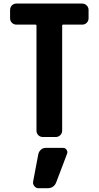

<svg xmlns="http://www.w3.org/2000/svg" viewBox="-20 -750 540 1051"><path d="M325.2 59.6Q337.9 59.6 344.7 70.3Q351.6 81.1 346.7 92.8L288.1 247.1Q275.4 280.3 240.2 280.3H190.4Q177.7 280.3 168.5 269.5Q159.2 258.8 161.1 245.1L189.5 94.7Q192.4 80.1 203.6 69.8Q214.8 59.6 230.5 59.6ZM429.7 -730.5Q444.3 -730.5 454.6 -720.2Q464.8 -710 464.8 -695.3V-650.4Q464.8 -635.7 455.1 -625.5Q445.3 -615.2 429.7 -615.2H325.2Q320.3 -615.2 320.3 -610.4V-35.2Q320.3 -20.5 310.1 -10.3Q299.8 0 285.2 0H214.8Q200.2 0 189.9 -9.8Q179.7 -19.5 179.7 -35.2V-610.4Q179.7 -615.2 174.8 -615.2H70.3Q55.7 -615.2 45.4 -625Q35.2 -634.8 35.2 -650.4V-695.3Q35.2 -710 44.9 -720.2Q54.7 -730.5 70.3 -730.5Z"/></svg>

Font: Rounded-L Mgen+ 1m bold
Style: Bold
Weight: 700
Designer: [Source Han Sans]
Ryoko NISHIZUKA  (kana & ideographs); Paul D. Hunt (Latin, Greek & Cyrillic); Wenlong ZHANG  (bopomofo
Version: Version 1.059.20150602